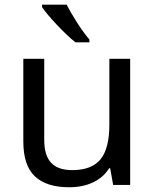

<svg xmlns="http://www.w3.org/2000/svg" viewBox="-20 -786 658 816"><path d="M168 -536.1V-190.9Q168 -126 197 -94.5Q226.1 -63 287.1 -63Q369.6 -63 407.2 -108.9Q444.8 -154.8 444.8 -256.8V-536.1H533.2V0H460.9L448.2 -70.8H443.8Q419.9 -32.2 376 -11.2Q332 9.8 273.9 9.8Q177.2 9.8 128.2 -36.6Q79.1 -83 79.1 -185.1V-536.1ZM359.9 -606H300.8Q264.2 -635.3 220.5 -681.9Q176.8 -728.5 158.7 -755.9V-766.1H263.7Q279.3 -733.9 308.1 -689.2Q336.9 -644.5 359.9 -618.2Z"/></svg>

Font: Noto Sans Southeast Asian
Style: Regular
Weight: 400
Designer: Monotype Design Team
Foundry: Monotype Imaging Inc.
Version: Version 1.06 uh; ttfautohint (v1.4.1)